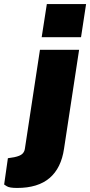

<svg xmlns="http://www.w3.org/2000/svg" viewBox="-88 -763 445 949"><path d="M-3.5 166Q-41.5 166 -54.5 157.5Q-67.5 149 -67.5 149L-49 19L-17.5 14Q11 8 22 -2.2Q33 -12.5 35 -28L109.5 -517H303L228.5 -28Q214.5 68 157 117Q99.5 166 -3.5 166ZM118 -579 143.5 -743H337.5L312.5 -579Z"/></svg>

Font: Public Sans Thin Black
Style: Italic
Weight: 900
Italic angle: -8°
Version: Version 2.001